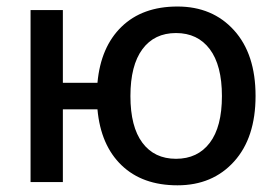

<svg xmlns="http://www.w3.org/2000/svg" viewBox="-20 -550 834 580"><path d="M72.3 0V-519.5H169.9V-299.8H274.4Q284.2 -408.2 347.2 -469.2Q410.2 -530.3 516.1 -530.3Q622.1 -530.3 687 -458.5Q752 -386.7 752 -260.3Q752 -133.8 687 -62Q622.1 9.8 516.1 9.8Q410.2 9.8 347.2 -50.8Q284.2 -111.3 274.4 -219.7H169.9V0ZM410.2 -401.4Q374 -352.5 374 -259.8Q374 -167 410.2 -118.7Q446.3 -70.3 511.7 -70.3Q577.1 -70.3 613.8 -118.7Q650.4 -167 650.4 -259.8Q650.4 -352.5 613.8 -401.4Q577.1 -450.2 511.7 -450.2Q446.3 -450.2 410.2 -401.4Z"/></svg>

Font: GenEi M Gothic v2 Medium
Style: Regular
Weight: 500
Version: Version 2.0